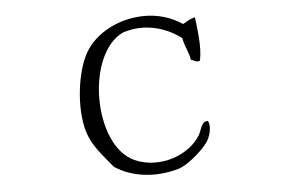

<svg xmlns="http://www.w3.org/2000/svg" viewBox="-47 -717 1093 743"><g transform="rotate(-5 500.0 -345.5)"><path d="M748 -227C722 -228 720 -195 708 -175C664 -101 547 -59 452 -101C375 -135 337 -242 337 -349C337 -456 377 -564 452 -597C542 -626 626 -595 678 -554C680 -530 700 -495 703 -469C714 -466 720 -457 737 -461C751 -509 736 -604 733 -631C708 -625 697 -614 685 -609C641 -639 590 -653 539 -653C450 -653 362 -613 315 -546C271 -484 248 -344 270 -245C286 -172 334 -128 370 -82C436 -38 527 -26 618 -52C653 -62 709 -110 733 -142C749 -163 761 -205 748 -227Z"/></g></svg>

Font: Yuji Syuku Std R
Style: Regular
Weight: 400
Designer: Kataoka Yuji
Foundry: Kinuta Font Factory
Version: Version 3.000;hotconv 1.0.111;makeotfexe 2.5.65597